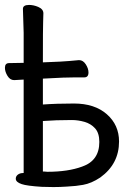

<svg xmlns="http://www.w3.org/2000/svg" viewBox="-20 -737 540 779"><path d="M76 -35V-414H74L38 -412H37Q21 -412 10.5 -429Q0 -446 0 -462Q0 -481 17 -481L74 -482H76V-604L73 -701Q73 -717 98 -717Q116 -717 135 -709Q156 -700 156 -683Q156 -671 155 -647Q154 -630 154 -484L224 -487Q260 -489 300 -493H301Q317 -493 328 -476Q339 -459 339 -443Q339 -423 322 -423H283Q255 -423 235 -422L154 -418V-313Q209 -317 280 -317Q364 -317 413.5 -273.5Q463 -230 463 -163Q463 -72 387 -17Q351 7 317 13Q291 18 252 20Q223 22 197 22L149 21Q88 17 68 10Q44 2 44 -12Q44 -22 52.5 -28.5Q61 -35 74 -35ZM172 -40Q256 -40 313 -61Q383 -85 383 -161Q383 -197 366 -216Q349 -235 323 -242.5Q297 -250 271 -250Q206 -250 154 -246V-41H160Q166 -40 172 -40Z"/></svg>

Font: Moon Stars Kai HW
Style: Bold
Weight: 700
Designer: GuiWonder
Version: Version 1.101